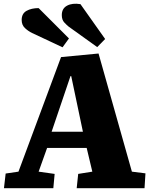

<svg xmlns="http://www.w3.org/2000/svg" viewBox="-20 -999 797 1019"><path d="M503 -715 680 -88 752 -79 747 0H387L395 -76L470 -88L440 -214H230L185 -88L270 -76L263 0H1L10 -78L78 -88L304 -696ZM254 -300H420L358 -595H354ZM344 -858Q334 -866 321 -880Q308 -894 308 -919Q308 -954 336 -969Q364 -984 407 -977L538 -792L496 -749ZM150 -824Q131 -833 113 -849.5Q95 -866 95 -893Q95 -927 121 -941.5Q147 -956 185 -956L346 -795L312 -748Z"/></svg>

Font: Literata 18pt ExtraBold
Style: Italic
Weight: 800
Italic angle: -2°
Designer: Latin by Veronika Burian and Jose Scaglione. Greek by Irene Vlachou. Cyrillic by Vera Evstafieva
Foundry: TypeTogether
Version: Version 3.103;gftools[0.9.29]